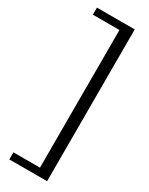

<svg xmlns="http://www.w3.org/2000/svg" viewBox="-228 -792 750 964"><g transform="rotate(30 147.5 -310.0)"><path d="M241 130H22V89H176V-709H22V-750H241Z"/></g></svg>

Font: Roboto Serif 36pt Light
Style: Regular
Weight: 300
Designer: Greg Gazdowicz
Foundry: Commercial Type
Version: Version 1.008